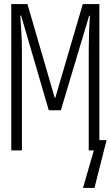

<svg xmlns="http://www.w3.org/2000/svg" viewBox="-20 -734 540 937"><path d="M35 0V-714H114L247 -257H250L384 -714H465V-50H500L441 183H385L438 0H413V-483Q413 -526 414.5 -571Q416 -616 419 -657H415L277 -196H218L83 -658H79Q82 -617 84.5 -574Q87 -531 87 -484V0Z"/></svg>

Font: Noto Sans Mono ExtraCondensed Light
Style: Regular
Weight: 300
Width: 2
Designer: Monotype Design Team
Foundry: Monotype Imaging Inc.
Version: Version 2.014; ttfautohint (v1.8.4.7-5d5b)